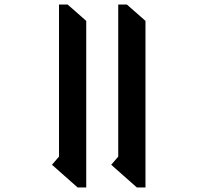

<svg xmlns="http://www.w3.org/2000/svg" viewBox="-20 -816 901 846"><path d="M621 10H583L470 -90L501 -126V-796H539L621 -724ZM360 10H322L209 -90L240 -126V-796H278L360 -724Z"/></svg>

Font: Inknut
Style: Antiqua
Weight: 400
Designer: Claus Eggers Srensen
Foundry: Claus Eggers Srensen
Version: Version 1.000; ttfautohint (v1.2) -l 7 -r 28 -G 50 -x 13 -D 